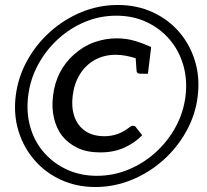

<svg xmlns="http://www.w3.org/2000/svg" viewBox="-20 -744 831 771"><path d="M193 -359Q199 -411 220.5 -452.5Q242 -494 277 -525Q315 -559 359 -574.5Q403 -590 448 -590Q486 -590 519 -580.5Q552 -571 587 -555L574 -448H543Q535 -448 531.5 -452Q528 -456 528 -464L525 -510Q507 -516 486 -520Q465 -524 445 -524Q398 -524 361 -503.5Q324 -483 301 -446Q278 -409 272 -360Q266 -314 278.5 -277Q291 -240 321.5 -218.5Q352 -197 400 -197Q426 -197 451 -205.5Q476 -214 500 -233Q504 -236 507.5 -237.5Q511 -239 514 -239Q516 -239 519.5 -238Q523 -237 525 -234L551 -201Q521 -170 479 -151Q437 -132 383 -132Q330 -132 292.5 -149.5Q255 -167 229 -199Q206 -229 196.5 -271Q187 -313 193 -359ZM363 7Q288 7 225.5 -21.5Q163 -50 119 -100.5Q75 -151 54.5 -217Q34 -283 43 -358Q52 -433 88.5 -499.5Q125 -566 181.5 -616.5Q238 -667 307.5 -695.5Q377 -724 453 -724Q530 -724 593 -695Q656 -666 699.5 -615.5Q743 -565 763 -499Q783 -433 774 -358Q765 -283 728 -216.5Q691 -150 634.5 -100Q578 -50 508 -21.5Q438 7 363 7ZM369 -38Q436 -38 497 -63.5Q558 -89 606.5 -133.5Q655 -178 686 -235.5Q717 -293 725 -358Q733 -424 716 -482.5Q699 -541 661 -585.5Q623 -630 568.5 -655.5Q514 -681 447 -681Q381 -681 321 -656Q261 -631 212.5 -586.5Q164 -542 132.5 -483.5Q101 -425 93 -358Q85 -291 102 -232.5Q119 -174 157.5 -130.5Q196 -87 250 -62.5Q304 -38 369 -38Z"/></svg>

Font: Aleo
Style: Italic
Weight: 400
Italic angle: -7°
Designer: Alessio Laiso
Foundry: Alessio Laiso
Version: Version 2.001;gftools[0.9.29]